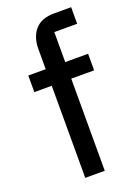

<svg xmlns="http://www.w3.org/2000/svg" viewBox="-142 -800 615 860"><g transform="rotate(-20 165.5 -370.0)"><path d="M110 -439H27V-518H110V-614Q110 -671 140 -705.5Q170 -740 231 -740H312V-661H203V-518H312V-439H203V0H110Z"/></g></svg>

Font: IBM Plex Sans Arabic Text
Style: Regular
Weight: 450
Designer: Mike Abbink, Paul van der Laan, Pieter van Rosmalen, Wael Morcos, Khajak Apelian
Foundry: Bold Monday
Version: Version 1.2